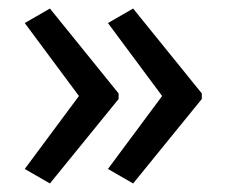

<svg xmlns="http://www.w3.org/2000/svg" viewBox="-20 -489 531 450"><path d="M453 -257 292 -59 233 -93 360 -264 233 -435 292 -469 453 -270ZM258 -257 97 -59 38 -93 165 -264 38 -435 97 -469 258 -270Z"/></svg>

Font: Noto Sans Gurmukhi SemiCondensed
Style: Regular
Weight: 400
Width: 4
Designer: Jelle Bosma - Monotype Design Team
Foundry: Monotype Imaging Inc.
Version: Version 2.004; ttfautohint (v1.8.4.7-5d5b)